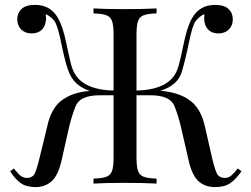

<svg xmlns="http://www.w3.org/2000/svg" viewBox="-20 -742 1015 776"><path d="M122.1 -722.2Q185.1 -722.2 214.8 -668Q233.9 -634.8 246.3 -575Q258.8 -515.1 266.6 -483.9Q274.4 -452.6 291 -431.2Q332.5 -378.4 439 -376V-602.1Q439 -639.6 432.9 -656.7Q426.8 -673.8 410.4 -680.2Q394 -686.5 357.9 -688V-708Q399.4 -705.1 482.9 -705.1Q566.4 -705.1 612.8 -708V-688Q576.7 -686.5 560.3 -680.2Q543.9 -673.8 537.8 -656.7Q531.7 -639.6 531.7 -602.1V-376Q638.7 -378.4 680.2 -431.2Q693.8 -448.7 701.7 -475.3Q709.5 -502 723.1 -568.4Q736.8 -634.8 755.9 -668Q786.6 -722.2 849.1 -722.2Q886.2 -722.2 903.6 -705.8Q920.9 -689.5 920.9 -664.1Q920.9 -638.7 904.8 -622.8Q888.7 -606.9 862.3 -606.9Q835.9 -606.9 820.6 -623.5Q805.2 -640.1 805.2 -668.9Q805.2 -674.3 805.7 -679Q806.2 -683.6 806.2 -685.1Q785.2 -675.8 771.5 -657.7Q757.8 -640.1 744.4 -574Q731 -507.8 715.1 -452.6Q699.2 -397.5 628.4 -375Q699.7 -369.6 745.6 -337.6Q791.5 -305.7 808.1 -231L836.9 -105Q851.6 -42.5 862.1 -32.7Q872.6 -22.9 887.7 -22.9Q902.8 -22.9 913.6 -31.5Q924.3 -40 940.9 -61L956.1 -49.8Q933.6 -17.6 910.6 -1.7Q887.7 14.2 848.6 14.2Q809.6 14.2 783 -9Q756.3 -32.2 742.2 -94.2L713.9 -217.8Q702.6 -269 685.3 -313Q668 -356.9 587.9 -356.9H531.7V-106Q531.7 -68.4 537.8 -51.3Q543.9 -34.2 560.3 -27.8Q576.7 -21.5 612.8 -20V0Q566.4 -2.9 482.9 -2.9Q399.4 -2.9 357.9 0V-20Q394 -21.5 410.4 -27.8Q426.8 -34.2 432.9 -51.3Q439 -68.4 439 -106V-356.9H382.8Q303.2 -356.9 285.6 -313Q268.1 -269 256.8 -217.8L229 -94.2Q214.8 -32.2 188.2 -9Q161.6 14.2 124 14.2Q86.4 14.2 63.7 -2Q41 -18.1 21 -49.8L36.1 -61Q52.7 -40 63.5 -31.5Q74.2 -22.9 89.4 -22.9Q104.5 -22.9 115 -32.7Q125.5 -42.5 140.1 -105L170.9 -231Q186.5 -305.2 230.7 -337.4Q274.9 -369.6 342.8 -374.5Q310.5 -385.3 288.6 -405.3Q266.6 -425.3 254.2 -461.7Q241.7 -498 227.3 -569.1Q212.9 -640.1 199.7 -657.2Q186.5 -674.3 165 -685.1L166 -668.9Q166 -640.1 150.4 -623.5Q134.8 -606.9 108.4 -606.9Q82 -606.9 65.9 -622.8Q49.8 -638.7 49.8 -664.1Q49.8 -689.5 67.1 -705.8Q84.5 -722.2 122.1 -722.2Z"/></svg>

Font: PlayfairDisplay-Regular
Style: Regular
Weight: 400
Designer: Claus Eggers Sørensen
Foundry: Claus Eggers Sørensen
Version: Version 1.002;PS 001.002;hotconv 1.0.70;makeotf.lib2.5.58329